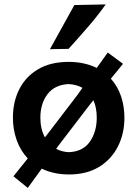

<svg xmlns="http://www.w3.org/2000/svg" viewBox="-20 -798 638 892"><path d="M109 75 42.5 21Q59.5 -0.5 76 -21Q92.5 -41.5 109 -62Q74.5 -98.5 57.2 -147.8Q40 -197 40 -251Q40 -325.5 70 -384.2Q100 -443 157.8 -476.8Q215.5 -510.5 299 -510.5Q337 -510.5 369.5 -503.2Q402 -496 429.5 -482.5Q442 -500 454.8 -517.8Q467.5 -535.5 480.5 -554L551.5 -501.5Q537 -483.5 523 -466.5Q509 -449.5 495 -432.5Q526.5 -397.5 542.2 -351Q558 -304.5 558 -251Q558 -176.5 527.5 -116.8Q497 -57 439.5 -22.2Q382 12.5 301 12.5Q264 12.5 232.2 5.5Q200.5 -1.5 174 -14.5Q158 7.5 142 29.5Q126 51.5 109 75ZM167.5 -251Q167.5 -199 188.5 -160Q191.5 -163.5 194.5 -167L339 -356Q350 -372 363 -390Q336 -405 300 -407.5Q234.5 -404.5 201 -360.8Q167.5 -317 167.5 -251ZM300 -91Q366 -94 397.8 -140.2Q429.5 -186.5 429.5 -251Q429.5 -298 414 -332.5Q405.5 -322 397 -311.5L250.5 -120Q246 -113.5 241 -106.5Q267 -92.5 300 -91ZM212 -569.5Q241 -621.5 269.2 -672.8Q297.5 -724 325.5 -774.5L471 -777.5Q439.5 -732 391.8 -676.5Q344 -621 298.5 -571Z"/></svg>

Font: Commissioner Loud SemiBold
Style: Regular
Weight: 600
Designer: Kostas Bartsokas
Foundry: Kostas Bartsokas
Version: Version 1.000; ttfautohint (v1.8.3)